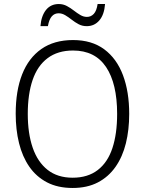

<svg xmlns="http://www.w3.org/2000/svg" viewBox="-20 -924 721 954"><path d="M622 -358Q622 -279 605.5 -212Q589 -145 554 -95Q519 -45 466 -17.5Q413 10 341 10Q267 10 213.5 -18Q160 -46 125.5 -96Q91 -146 74.5 -213Q58 -280 58 -359Q58 -473 90 -554.5Q122 -636 185.5 -680.5Q249 -725 343 -725Q436 -725 498 -679Q560 -633 591 -550.5Q622 -468 622 -358ZM118 -358Q118 -261 142.5 -190Q167 -119 216.5 -80Q266 -41 341 -41Q416 -41 465.5 -79Q515 -117 538.5 -188Q562 -259 562 -358Q562 -509 507 -591Q452 -673 343 -673Q267 -673 216.5 -635Q166 -597 142 -526.5Q118 -456 118 -358ZM181 -794Q183 -820 190 -840Q197 -860 208.5 -874.5Q220 -889 236 -896.5Q252 -904 272 -904Q294 -904 312.5 -894Q331 -884 347 -871.5Q363 -859 379 -849.5Q395 -840 412 -840Q432 -840 446 -855Q460 -870 465 -904H502Q498 -851 473.5 -822.5Q449 -794 411 -794Q389 -794 371 -803.5Q353 -813 336.5 -826Q320 -839 304 -848.5Q288 -858 271 -858Q251 -858 237.5 -843Q224 -828 218 -794Z"/></svg>

Font: Noto Sans Hebrew SemiCondensed Light
Style: Regular
Weight: 300
Width: 4
Designer: Monotype Design Team
Foundry: Monotype Imaging Inc.
Version: Version 2.003